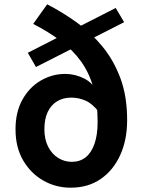

<svg xmlns="http://www.w3.org/2000/svg" viewBox="-20 -857 670 891"><path d="M308 14Q239 14 181 -19Q123 -52 87.5 -112.5Q52 -173 52 -257Q52 -337 84 -394.5Q116 -452 169 -483Q222 -514 283 -514Q329 -514 372 -492Q415 -470 437 -419L439 -337Q409 -376 377 -390Q345 -404 311 -404Q273 -404 245 -387Q217 -370 201.5 -337.5Q186 -305 186 -257Q186 -210 203.5 -176Q221 -142 250 -124Q279 -106 313 -106Q351 -106 377.5 -127Q404 -148 418.5 -189.5Q433 -231 433 -291Q433 -382 413.5 -450.5Q394 -519 356 -572Q318 -625 262 -667Q206 -709 134 -746L199 -837Q269 -801 336 -753Q403 -705 455.5 -641Q508 -577 539 -493.5Q570 -410 570 -300Q570 -208 538 -137.5Q506 -67 447.5 -26.5Q389 14 308 14ZM147 -546 109 -612 517 -820 556 -754Z"/></svg>

Font: Noto Sans HK Thin
Style: Bold
Weight: 700
Version: Version 2.004-H2;hotconv 1.0.118;makeotfexe 2.5.65603